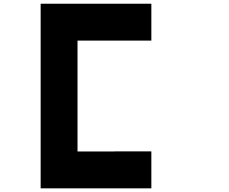

<svg xmlns="http://www.w3.org/2000/svg" viewBox="-20 -820 1240 1040"><path d="M799.8 -799.8V-600.1H399.9V0.5H600.1V0H799.8V200.2H200.2V-799.8Z"/></svg>

Font: QuinqueFive
Style: Regular
Weight: 400
Monospace: yes
Designer: GGBotNet
Foundry: GGBotNet
Version: 1.1